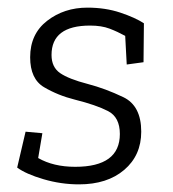

<svg xmlns="http://www.w3.org/2000/svg" viewBox="-20 -473 452 503"><path d="M177 -36Q294 -36 294 -122Q294 -166 263 -182Q232 -198 176 -212Q132 -223 95.5 -244.5Q59 -266 59 -323Q59 -384 103.5 -418.5Q148 -453 209 -453Q256 -453 295 -440Q334 -427 357 -412L356 -310L312 -304L308 -379Q288 -390 267 -398Q246 -406 216 -406Q115 -406 115 -329Q115 -297 137.5 -281.5Q160 -266 210 -253Q256 -241 303 -218.5Q350 -196 350 -128Q350 -66 305.5 -28Q261 10 187 10Q140 10 94 -3.5Q48 -17 25 -34L47 -128L91 -124L80 -59Q120 -36 177 -36Z"/></svg>

Font: Zilla Slab Light
Style: Italic
Weight: 300
Italic angle: -6°
Designer: Typotheque.com
Foundry: Typotheque type foundry
Version: Version 1.1; 2017; ttfautohint (v1.6)